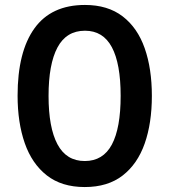

<svg xmlns="http://www.w3.org/2000/svg" viewBox="-20 -745 683 775"><path d="M593 -358Q593 -248 564 -165.5Q535 -83 475 -36.5Q415 10 322 10Q229 10 169 -37Q109 -84 80 -167Q51 -250 51 -359Q51 -536 119 -630.5Q187 -725 323 -725Q415 -725 475 -679Q535 -633 564 -550.5Q593 -468 593 -358ZM176 -358Q176 -230 212 -162.5Q248 -95 322 -95Q396 -95 431.5 -161.5Q467 -228 467 -358Q467 -488 431.5 -554.5Q396 -621 323 -621Q248 -621 212 -553.5Q176 -486 176 -358Z"/></svg>

Font: Noto Sans Kannada Condensed SemiBold
Style: Regular
Weight: 600
Width: 3
Designer: Jelle Bosma - Monotype Design Team
Foundry: Monotype Imaging Inc.
Version: Version 2.005; ttfautohint (v1.8.4.7-5d5b)